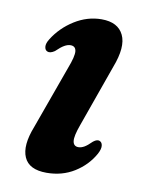

<svg xmlns="http://www.w3.org/2000/svg" viewBox="-62 -508 429 565"><g transform="rotate(10 152.5 -225.5)"><path d="M194.5 -80Q202.5 -80 211.5 -85Q220.5 -90 234 -103.5Q246 -113 254 -108.5Q260.5 -105.5 261.5 -95.8Q262.5 -86 254.5 -71Q234.5 -35 198 -12.2Q161.5 10.5 115 10.5Q62.5 10.5 47.8 -23.2Q33 -57 56 -115.5L124 -304Q138.5 -341.5 136.8 -356.5Q135 -371.5 120 -371.5Q111.5 -371.5 101.8 -366Q92 -360.5 77.5 -346.5Q64 -337.5 55.5 -341.5Q48.5 -344.5 47.5 -354.2Q46.5 -364 55 -377.5Q78 -414.5 116.2 -438.5Q154.5 -462.5 197 -462.5Q246 -462.5 262.5 -428.2Q279 -394 254.5 -330.5L188.5 -145Q175.5 -109.5 177.8 -94.8Q180 -80 194.5 -80Z"/></g></svg>

Font: Fraunces 72pt S050 SemiBold
Style: Italic
Weight: 600
Italic angle: -16°
Version: Version 1.000; ttfautohint (v1.8.3)